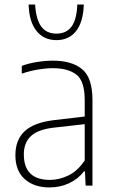

<svg xmlns="http://www.w3.org/2000/svg" viewBox="-20 -814 498 842"><path d="M197 8Q129.5 8 88.5 -28.5Q47.5 -65 47.5 -133.5Q47.5 -201.5 89.2 -239.5Q131 -277.5 219.5 -287.5L351.5 -303V-375.5Q351.5 -458.5 315 -486.8Q278.5 -515 211.5 -515Q183 -515 147.5 -509.2Q112 -503.5 75.5 -491V-525Q104.5 -536 141.8 -542Q179 -548 212 -548Q294.5 -548 340 -510.8Q385.5 -473.5 385.5 -375V0H355.5L352.5 -62.5H348.5Q322 -28.5 282.5 -10.2Q243 8 197 8ZM84.5 -137Q84.5 -25 199.5 -25Q238.5 -25 279 -44Q319.5 -63 351.5 -110.5V-269.5L218.5 -254.5Q148 -247 116.2 -217.8Q84.5 -188.5 84.5 -137ZM227.5 -638Q173 -638 140.5 -677.8Q108 -717.5 105.5 -794H134Q138 -728.5 161 -697.5Q184 -666.5 227.5 -666.5Q271 -666.5 293.8 -697.5Q316.5 -728.5 319 -794H347.5Q345 -717 313.5 -677.5Q282 -638 227.5 -638Z"/></svg>

Font: Encode Sans Semi Condensed Thin
Style: Regular
Weight: 100
Width: 4
Designer: Multiple Designers
Foundry: Impallari Type
Version: Version 3.000; ttfautohint (v1.8.3) -l 8 -r 50 -G 200 -x 14 